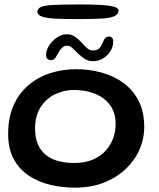

<svg xmlns="http://www.w3.org/2000/svg" viewBox="-20 -814 710 860"><path d="M315.5 26.5Q257.5 26.5 203.8 13.5Q150 0.5 107.8 -28Q65.5 -56.5 41 -102.2Q16.5 -148 16.5 -214Q16.5 -286.5 40.2 -340.8Q64 -395 106 -431.2Q148 -467.5 203.2 -485.8Q258.5 -504 321.5 -504Q378.5 -504 433 -489.5Q487.5 -475 531 -444Q574.5 -413 600.2 -363.8Q626 -314.5 626 -245Q626 -192.5 604.8 -144Q583.5 -95.5 543.2 -57.2Q503 -19 445.8 3.8Q388.5 26.5 315.5 26.5ZM311 -84Q362 -84 397.5 -99.8Q433 -115.5 455.2 -141.2Q477.5 -167 487.8 -197.5Q498 -228 498 -258Q498 -300 481.8 -329.2Q465.5 -358.5 438.8 -376.5Q412 -394.5 379 -402.8Q346 -411 311.5 -411Q266.5 -411 226.5 -391.8Q186.5 -372.5 161.8 -333.8Q137 -295 137 -236Q137 -188 156.8 -153.8Q176.5 -119.5 215.5 -101.8Q254.5 -84 311 -84ZM208.5 -544.5Q199 -544.5 192.8 -550.2Q186.5 -556 186.5 -567.5Q186.5 -588.5 200 -610Q213.5 -631.5 235 -646Q256.5 -660.5 279 -660.5Q300 -660.5 316 -649.5Q332 -638.5 344.8 -624.2Q357.5 -610 369.5 -599Q381.5 -588 395 -588Q411.5 -588 421.2 -594.8Q431 -601.5 439.5 -622.5Q446.5 -639 453 -644.8Q459.5 -650.5 469 -650.5Q475.5 -650.5 481.2 -645.5Q487 -640.5 487 -627.5Q487 -604 474 -584Q461 -564 440.8 -552Q420.5 -540 397.5 -540Q375.5 -540 359 -550.5Q342.5 -561 329.2 -574.8Q316 -588.5 304.2 -599Q292.5 -609.5 280 -609.5Q267 -609.5 256 -597.8Q245 -586 235 -566.5Q229 -554 222.5 -549.2Q216 -544.5 208.5 -544.5ZM327 -728.5Q274 -728.5 233.5 -730.2Q193 -732 170.2 -739Q147.5 -746 147.5 -761Q147.5 -775 162.2 -782.2Q177 -789.5 218.2 -791.8Q259.5 -794 338.5 -794Q391.5 -794 430 -792Q468.5 -790 489.5 -784.2Q510.5 -778.5 510.5 -766.5Q510.5 -748.5 490.2 -740.5Q470 -732.5 429.5 -730.5Q389 -728.5 327 -728.5Z"/></svg>

Font: Gluten
Style: Regular
Weight: 400
Designer: Tyler Finck
Foundry: Etcetera Type Company
Version: Version 1.300